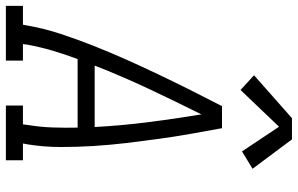

<svg xmlns="http://www.w3.org/2000/svg" viewBox="-213 -813 1013 653"><g transform="rotate(90 293.5 -486.5)"><path d="M-13 0V-58H51L54 -74Q64 -131 82.5 -187Q101 -243 123 -298.5Q145 -354 169.5 -409Q194 -464 220 -518.5Q246 -573 273 -627Q300 -681 328 -735H403Q413 -681 422.5 -627Q432 -573 439.5 -518.5Q447 -464 453.5 -409.5Q460 -355 463.5 -299Q467 -243 467 -186.5Q467 -130 458 -74L455 -58H512V0H326V-58H390L392 -74Q399 -116 400.5 -159Q402 -202 401 -244H168Q152 -202 139.5 -159.5Q127 -117 119 -74L117 -58H173V0ZM399 -302Q394 -394 382.5 -484.5Q371 -575 356 -665Q311 -575 268.5 -484.5Q226 -394 190 -302ZM273 -798 223 -844 369 -973H441L541 -839L482 -803L398 -929Z"/></g></svg>

Font: Iosevka Curly Slab LtEx
Style: Italic
Weight: 300
Width: 7
Italic angle: -9°
Monospace: yes
Designer: Belleve Invis
Foundry: Belleve Invis
Version: Version 11.1.0; ttfautohint (v1.8.3)